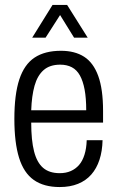

<svg xmlns="http://www.w3.org/2000/svg" viewBox="-20 -743 474 775"><path d="M221 12Q157 12 116.5 -16.5Q76 -45 57 -106Q38 -167 38 -263Q38 -362 58 -422.5Q78 -483 119.5 -510.5Q161 -538 226 -538Q282 -538 319.5 -514Q357 -490 376.5 -436.5Q396 -383 396 -295V-248H106Q106 -177 117.5 -132Q129 -87 154 -65.5Q179 -44 221 -44Q246 -44 265.5 -52.5Q285 -61 299 -77Q313 -93 321 -118.5Q329 -144 330 -177H394Q393 -133 381.5 -98Q370 -63 348.5 -38.5Q327 -14 295 -1Q263 12 221 12ZM106 -298H328Q328 -347 321.5 -381.5Q315 -416 302.5 -438.5Q290 -461 270 -471.5Q250 -482 223 -482Q181 -482 156 -460Q131 -438 119.5 -397Q108 -356 106 -298ZM110 -591 192 -723H251L334 -591H279L206 -709L239 -708L164 -591Z"/></svg>

Font: Archivo Condensed Light
Style: Regular
Weight: 300
Width: 3
Designer: Hector Gatti
Foundry: Omnibus-Type
Version: Version 2.001